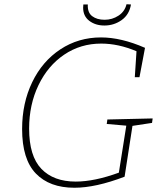

<svg xmlns="http://www.w3.org/2000/svg" viewBox="-20 -876 774 903"><path d="M698 -319 695 -298 603 -284 566 -45Q430 7 330 7Q213 7 148.5 -60Q84 -127 84 -269Q84 -391 131.5 -489.5Q179 -588 264 -644Q349 -700 455 -700Q550 -700 662 -651L636 -513H614L622 -635Q537 -671 456 -671Q359 -671 282 -619Q205 -567 161 -475.5Q117 -384 117 -271Q117 -142 174.5 -82Q232 -22 336 -22Q424 -22 539 -64L574 -285L482 -293L485 -314ZM371 -840Q371 -850 372 -855H393Q391 -817 413.5 -800Q436 -783 472 -783Q508 -783 537.5 -802.5Q567 -822 575 -856L596 -855Q588 -807 552 -781.5Q516 -756 471 -756Q429 -756 400 -778Q371 -800 371 -840Z"/></svg>

Font: Bitter Pro ExtraLight
Style: Italic
Weight: 275
Italic angle: -9°
Designer: Sol Matas, and Bitter project Authors
Foundry: Sol Matas
Version: Version 1.010